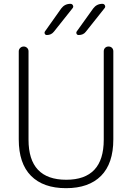

<svg xmlns="http://www.w3.org/2000/svg" viewBox="-20 -973 690 1003"><path d="M467 -929Q485 -953 515 -953Q524 -953 528 -945Q532 -937 526 -930L429 -808Q416 -790 391 -790Q383 -790 380 -796.5Q377 -803 381 -809ZM300 -929Q318 -953 348 -953Q357 -953 361 -945Q365 -937 359 -930L262 -808Q248 -790 225 -790Q217 -790 214 -796.5Q211 -803 215 -809ZM78 -245V-705Q78 -715 85.5 -722.5Q93 -730 104 -730Q114 -730 121.5 -723Q129 -716 129 -705V-243Q129 -34 326 -34Q522 -34 522 -243V-705Q522 -716 529 -723Q536 -730 547 -730Q558 -730 565 -723Q572 -716 572 -705V-245Q572 -119 508 -54.5Q444 10 325 10Q206 10 142 -54.5Q78 -119 78 -245Z"/></svg>

Font: Rounded Mplus 1c Light
Style: Regular
Weight: 300
Version: Version 1.059.20150529